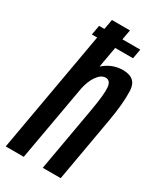

<svg xmlns="http://www.w3.org/2000/svg" viewBox="-228 -856 781 927"><g transform="rotate(30 163.0 -392.5)"><path d="M60 -676 69.5 -729.5H99L109 -785H209.5L199.5 -729.5H299L289.5 -676H190L169.5 -560.5Q217 -602.5 277 -602.5Q352.5 -602.5 355.2 -532.5Q358 -462.5 339.5 -358L276.5 0H176.5L239.5 -357Q257 -457 253.2 -493Q249.5 -529 222.5 -529Q197 -529 174.5 -496.5Q155 -467 146 -425L70.5 0H-30L89.5 -676Z"/></g></svg>

Font: Anybody Condensed Medium
Style: Italic
Weight: 500
Width: 3
Italic angle: -10°
Designer: Tyler Finck
Foundry: Etcetera Type Company
Version: Version 1.010; ttfautohint (v1.8.3) -l 8 -r 50 -G 200 -x 14 